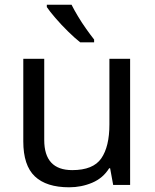

<svg xmlns="http://www.w3.org/2000/svg" viewBox="-20 -786 658 816"><path d="M533 -536V0H461L448 -71H444Q418 -29 372 -9.5Q326 10 274 10Q177 10 128 -36.5Q79 -83 79 -185V-536H168V-191Q168 -63 287 -63Q376 -63 410.5 -113Q445 -163 445 -257V-536ZM284 -766Q295 -744 311.5 -716.5Q328 -689 346.5 -663Q365 -637 380 -618V-606H321Q298 -624 269 -652.5Q240 -681 215.5 -709.5Q191 -738 179 -756V-766Z"/></svg>

Font: Noto Sans Manichaean
Style: Regular
Weight: 400
Designer: Monotype Design Team
Foundry: Monotype Imaging Inc.
Version: Version 2.005; ttfautohint (v1.8.4.7-5d5b)